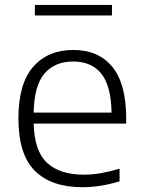

<svg xmlns="http://www.w3.org/2000/svg" viewBox="-20 -753 580 782"><path d="M315.5 9.5Q189.5 9.5 122.2 -57Q55 -123.5 55 -270.5Q55 -412 115 -480.8Q175 -549.5 278.5 -549.5Q381 -549.5 437.5 -480.8Q494 -412 494 -269.5V-249.5H117Q120 -137.5 172 -89.5Q224 -41.5 322 -41.5Q355.5 -41.5 391.2 -47.8Q427 -54 467 -66V-14.5Q388.5 9.5 315.5 9.5ZM278 -502.5Q204 -502.5 161.8 -454.2Q119.5 -406 117 -294.5H434.5Q432 -405.5 391.8 -454Q351.5 -502.5 278 -502.5ZM122 -690V-733H436V-690Z"/></svg>

Font: Encode Sans SmExp Lt
Style: Regular
Weight: 300
Width: 6
Designer: Multiple Designers
Foundry: Impallari Type
Version: Version 3.002; ttfautohint (v1.8.3) -l 8 -r 50 -G 200 -x 14 